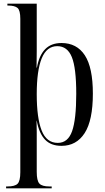

<svg xmlns="http://www.w3.org/2000/svg" viewBox="-20 -780 569 1040"><path d="M13 240V230H20Q61 230 75.5 215Q90 200 90 153V-678Q90 -724 75 -737Q60 -750 23 -750H20V-760H179V-572Q179 -541 179 -503Q179 -465 178 -414H180Q192 -480 224.5 -513.5Q257 -547 313 -547Q396 -547 439.5 -480.5Q483 -414 483 -273Q483 -128 438.5 -59Q394 10 313 10Q256 10 224 -23.5Q192 -57 179 -126H178Q179 -101 179 -64.5Q179 -28 179 4V151Q179 199 193.5 214.5Q208 230 248 230H260V240ZM293 -6Q348 -6 370.5 -69.5Q393 -133 393 -272Q393 -412 369 -471Q345 -530 290 -530Q233 -530 206 -464Q179 -398 179 -270Q179 -141 205.5 -73.5Q232 -6 293 -6Z"/></svg>

Font: Noto Serif Display Condensed
Style: Regular
Weight: 400
Width: 3
Designer: Monotype Design Team
Foundry: Monotype Imaging Inc.
Version: Version 2.009